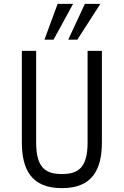

<svg xmlns="http://www.w3.org/2000/svg" viewBox="-20 -963 640 993"><path d="M300 -63C221 -63 167 -90 167 -225V-700H93V-228C93 -85 143 10 300 10C457 10 507 -85 507 -228V-700H433V-225C433 -90 379 -63 300 -63ZM278 -943 210 -758H257L358 -943ZM419 -943 333 -758H380L499 -943Z"/></svg>

Font: Fliege Mono Light
Style: Regular
Weight: 300
Version: Version 0.020;Glyphs 3.3 (3306)